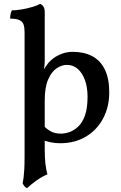

<svg xmlns="http://www.w3.org/2000/svg" viewBox="-20 -737 628 1000"><path d="M121 243Q113 240 107 232.5Q101 225 98 218Q101 203 103 186.5Q105 170 106.5 145Q108 120 108 80V-569Q108 -593 103 -608.5Q98 -624 82 -632Q66 -640 33 -640Q33 -652 35 -663Q37 -674 42 -683Q63 -683 93 -688Q123 -693 149.5 -701Q176 -709 189 -717Q199 -713 206 -703Q213 -693 213 -673V-426Q213 -405 211 -391.5Q209 -378 207 -365L213 -306V40Q213 84 216.5 115.5Q220 147 227 171Q200 182 171 202.5Q142 223 121 243ZM293 9Q267 9 246 4.5Q225 0 200 -8V-89Q219 -68 241.5 -54.5Q264 -41 297 -41Q318 -41 341.5 -49Q365 -57 387 -77.5Q409 -98 422.5 -135.5Q436 -173 436 -233Q436 -282 422.5 -319.5Q409 -357 385 -378Q361 -399 329 -399Q301 -399 274.5 -381Q248 -363 230.5 -322.5Q213 -282 213 -214L181 -319Q195 -353 206 -371.5Q217 -390 224 -398Q233 -413 252.5 -429Q272 -445 299.5 -456Q327 -467 359 -467Q418 -467 460.5 -444.5Q503 -422 526 -375Q549 -328 549 -256Q549 -180 517 -120Q485 -60 427.5 -25.5Q370 9 293 9Z"/></svg>

Font: Vollkorn Medium
Style: Regular
Weight: 500
Designer: Friedrich Althausen
Foundry: Friedrich Althausen
Version: Version 5.000